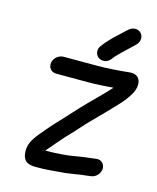

<svg xmlns="http://www.w3.org/2000/svg" viewBox="-116 -794 765 936"><g transform="rotate(15 266.5 -326.0)"><path d="M420.9 -409.2C410.8 -397.1 388.8 -373.9 356.8 -342.2C295.9 -281.5 275.6 -259.2 232.8 -212C215.6 -193 173.3 -149.1 155.9 -127.3C143.5 -111.4 125.1 -92.9 110.8 -71.2C97.5 -50.9 83.9 -28.1 87.3 9.1C91.8 57.2 124.6 63.8 165.8 62C203.6 61.9 227.8 59.5 269.9 55.9C324 52.8 368.5 41.2 411 37.9C411.3 37.9 412.1 37.8 412.6 37.7L426.7 35.8C455.5 32.2 472 5.8 472.4 -14.2C472.9 -34 458.5 -56.4 428.8 -52.8L415.3 -50.7C389.7 -47.2 364.8 -45.4 333.3 -39.5C290.9 -31 230.9 -27.2 180.1 -27C182.8 -32.1 188.8 -38.9 199.1 -50.2C222.6 -77.2 228.6 -86.2 254.7 -114.6C287.9 -149.3 303 -165.9 335.9 -203C356.7 -225.3 470.9 -338.2 493.4 -368.3C505.2 -384 514.4 -397.9 522.2 -412.2C543.1 -452.7 536.4 -506.8 479.6 -501.9C425.5 -496.6 369.2 -492 314.4 -492H147.4C124.3 -492 99.5 -474 95.4 -448C91.5 -423.2 108.6 -403 133.4 -403H300.4C340.9 -403 379.6 -406.2 420.9 -409.2ZM379.7 -547.3C384.3 -553.6 385.4 -555.1 394.3 -564.4C417.2 -588.3 446.8 -614.8 471.6 -638.8C505.5 -670.1 485.9 -714 450.8 -714C439.4 -714 428 -710.4 416.5 -699.9L408.2 -692.7C400.6 -686.1 395.2 -679.7 384.4 -670.3C358 -645.9 330.2 -620 308 -589.4C289 -563.4 301.6 -538.5 316.6 -529.4C330.7 -520.7 358.9 -516.7 379.7 -547.3Z"/></g></svg>

Font: Just Breathe
Style: BdObl3
Weight: 400
Foundry: Cannot Into Space Fonts
Version: Version 0.72